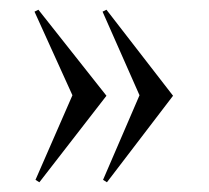

<svg xmlns="http://www.w3.org/2000/svg" viewBox="-20 -415 430 395"><path d="M53 -45 129 -219 51 -391 59 -395 199 -218 61 -40ZM192 -45 267 -219 191 -391 199 -395 336 -218 200 -40Z"/></svg>

Font: Forum
Style: Regular
Weight: 400
Designer: Denis Masharov
Foundry: Denis Masharov
Version: Version 1.000